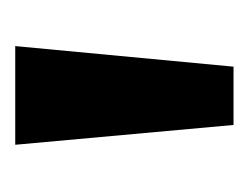

<svg xmlns="http://www.w3.org/2000/svg" viewBox="-57 -688 326 252"><g transform="rotate(-90 106.0 -562.0)"><path d="M68 -418.5 42 -705H171.5L144.5 -418.5Z"/></g></svg>

Font: Nunito Sans 12pt ExtraLight Condensed
Style: Regular
Weight: 200
Width: 3
Version: Version 3.101;gftools[0.9.27]